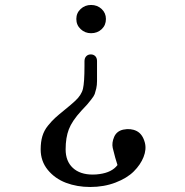

<svg xmlns="http://www.w3.org/2000/svg" viewBox="-20 -579 740 770"><path d="M345.2 -445.8Q320.8 -445.8 303.5 -462.2Q286.1 -478.5 286.1 -502.9Q286.1 -526.9 303.5 -543Q320.8 -559.1 345.2 -559.1Q370.1 -559.1 387.5 -543Q404.8 -526.9 404.8 -502.9Q404.8 -478 387.7 -461.9Q370.6 -445.8 345.2 -445.8ZM143.1 20Q143.1 67.4 171.6 102.3Q200.2 137.2 244.6 154.1Q289.1 170.9 341.8 170.9Q397 170.9 443.4 153.1Q489.7 135.3 516.6 108.4Q543.5 81.5 555.7 50.8Q567.9 20 561 -6.8Q551.8 -41.5 528.1 -53.5Q504.4 -65.4 474.1 -59.1Q447.8 -53.2 437.7 -29.8Q427.7 -6.3 432.1 14.2Q442.4 57.1 451.2 83L450.7 83.5Q428.7 112.3 379.4 119.1Q366.2 121.1 352.1 121.1Q300.8 121.1 272 94.2Q243.2 67.4 243.2 20Q243.2 -26.9 256.1 -60.5Q269 -94.2 306.2 -134.8Q324.7 -154.3 329.6 -159.9Q334.5 -165.5 345.7 -179.7Q356.9 -193.8 359.9 -202.1Q362.8 -210.4 366 -224.1Q369.1 -237.8 369.1 -253.9V-334Q369.1 -346.7 362.1 -353.8Q355 -360.8 344.2 -360.8Q333 -360.8 325.9 -353.5Q318.8 -346.2 318.8 -333V-314Q318.8 -248.5 312.7 -222.9Q306.6 -197.3 280.8 -173.8Q265.6 -159.7 240.5 -139.4Q215.3 -119.1 201.4 -106.4Q187.5 -93.8 172.1 -74.7Q156.7 -55.7 149.9 -32.7Q143.1 -9.8 143.1 20ZM451.2 83Z"/></svg>

Font: Director
Style: Regular
Weight: 400
Designer: Ange Degheest & May Jolivet & Justine Herbel
Foundry: Velvetyne Type Foundry
Version: Version 1.000;FEAKit 1.0